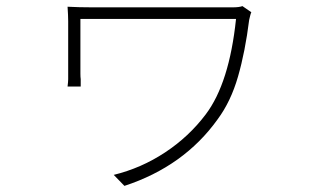

<svg xmlns="http://www.w3.org/2000/svg" viewBox="-20 -545 1040 628"><path d="M795 -480Q782 -376 758.5 -294.5Q735 -213 692 -155Q582 -1 387 63L352 27Q442 5 520 -46.5Q598 -98 653 -171Q730 -273 752 -483H704H615H504H392H298H243V-304Q243 -293 244 -286V-262H201Q203 -278 203 -286V-304V-476Q203 -493 201 -523Q239 -521 280 -521H320H402H506H612H698H742Q762 -521 773 -525L802 -505Q800 -501 798 -492.5Q796 -484 795 -480Z"/></svg>

Font: Merged Yaku Han JP ExtraLight
Style: Regular
Weight: 250
Designer: Ryoko NISHIZUKA 西塚涼子 (kana, bopomofo & ideographs); Paul D. Hunt (Latin, Greek & Cyrillic); Sandoll Communications 산돌커뮤니
Foundry: Adobe
Version: Version 2.004